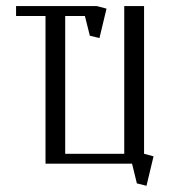

<svg xmlns="http://www.w3.org/2000/svg" viewBox="-20 -532 552 624"><path d="M32.2 -480V-512.2H294.9L326.2 -503.9L303.2 -408.2L272 -416L255.9 -480H191.9V-32.2H383.8V-512.2H448.2V-32.2L479 -23.9L456.1 71.8L424.8 64L409.2 0H127.9V-480Z"/></svg>

Font: Gawaa
Style: Regular
Weight: 400
Designer: T. Christopher White
Version: Version 1.0